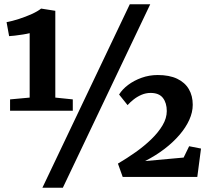

<svg xmlns="http://www.w3.org/2000/svg" viewBox="-20 -835 983 906"><path d="M120 -374.5V-678.5Q108.5 -675.5 88.2 -672.2Q68 -669 49.2 -666.8Q30.5 -664.5 23 -664.5L11 -730.5Q38.5 -735.5 70 -745.8Q101.5 -756 129.8 -768.8Q158 -781.5 174 -794.5L241 -784V-374.5L323.5 -366V-312.5H27.5V-366ZM592.5 -815H689L276.5 51H180ZM536.5 -63Q579 -88 620 -117Q661 -146 694.2 -178.2Q727.5 -210.5 747.2 -244Q767 -277.5 767 -311Q767 -349 748.8 -372.8Q730.5 -396.5 690.5 -396.5Q668.5 -396.5 648 -387.8Q627.5 -379 610.8 -365.8Q594 -352.5 582 -339L542 -389Q557 -413.5 584.5 -434.2Q612 -455 648.2 -468Q684.5 -481 724.5 -481Q779 -481 815.8 -463.5Q852.5 -446 871 -414.5Q889.5 -383 889.5 -340.5Q889.5 -305.5 873.2 -269.5Q857 -233.5 827 -198.5Q797 -163.5 755.8 -132Q714.5 -100.5 664.5 -75L846.5 -91.5L872.5 -145L928.5 -134L911 0H559Z"/></svg>

Font: Merriweather Light 18pt Black
Style: Regular
Weight: 900
Version: Version 2.100